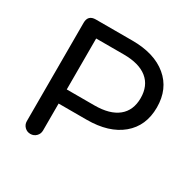

<svg xmlns="http://www.w3.org/2000/svg" viewBox="-155 -861 1032 1025"><g transform="rotate(30 361.0 -348.0)"><path d="M105 -652Q105 -700 153 -700H378Q514 -700 592 -635Q670 -570 670 -456Q670 -342 592 -277Q514 -212 378 -212H205V-46Q205 -25 190.5 -10.5Q176 4 155 4Q134 4 119.5 -10.5Q105 -25 105 -46ZM375 -299Q470 -299 520 -339.5Q570 -380 570 -456Q570 -532 520 -572.5Q470 -613 375 -613H205V-299Z"/></g></svg>

Font: Sepalumica Med
Style: Regular
Weight: 500
Designer: Julieta Ulanovsky
Foundry: Julieta Ulanovsky
Version: Version 7.200